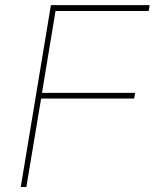

<svg xmlns="http://www.w3.org/2000/svg" viewBox="-20 -748 619 768"><path d="M63 0 183.6 -727.5H578.6L574.7 -704.1H202.1L147.9 -376.5H520.5L516.6 -354H144.5L85.4 0Z"/></svg>

Font: Inter 17pt Thin
Style: Italic
Weight: 250
Italic angle: -9.3988°
Version: Version 4.001;git-66647c0bb